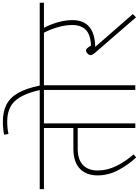

<svg xmlns="http://www.w3.org/2000/svg" viewBox="156 -1154 991 1370"><g transform="rotate(-90 652.0 -469.5)"><path d="M589 -652H456V0H423V-411H276Q198 -411 159 -373.5Q120 -336 120 -269Q120 -200 152.5 -134.5Q185 -69 235 -12L213 6Q159 -52 122 -122.5Q85 -193 85 -269Q85 -351 133.5 -396.5Q182 -442 277 -442H423V-652H-13V-682H589Z M861 -652H728V0H695V-652H563V-682H694Q666 -805 615 -859.5Q564 -914 470 -914Q419 -914 381 -905L375 -936Q420 -945 467 -945Q541 -945 591 -919Q641 -893 673.5 -835.5Q706 -778 726 -682H861Z M1317 -652H1138Q1162 -607 1177.5 -553Q1193 -499 1193 -449Q1193 -290 1002 -286L1236 -18L1213 5L962 -285Q943 -307 943 -319Q943 -330 954.5 -341Q966 -352 976 -352Q984 -352 991.5 -344Q999 -336 1012 -316Q1091 -320 1124.5 -354Q1158 -388 1158 -450Q1158 -499 1142.5 -553Q1127 -607 1103 -652H835V-682H1317Z"/></g></svg>

Font: FiraGO UltraLight
Style: Regular
Weight: 200
Designer: bBox Type
Foundry: bBox Type GmbH
Version: Version 1.001